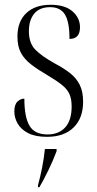

<svg xmlns="http://www.w3.org/2000/svg" viewBox="-20 -563 407 804"><path d="M177 10Q128 10 98 -5.5Q68 -21 54 -45.5Q40 -70 40 -96Q40 -125 53 -137.5Q66 -150 82 -150Q82 -73 103.5 -36.5Q125 0 179 0Q226 0 253 -29.5Q280 -59 280 -117Q280 -148 271 -168.5Q262 -189 240.5 -206.5Q219 -224 182 -246Q139 -271 110.5 -293Q82 -315 67.5 -342Q53 -369 53 -410Q53 -473 90 -508Q127 -543 192 -543Q252 -543 283.5 -515.5Q315 -488 315 -449Q315 -400 271 -400Q271 -471 252 -502Q233 -533 190 -533Q146 -533 123.5 -506Q101 -479 101 -432Q101 -383 127.5 -355.5Q154 -328 210 -297Q246 -278 272.5 -257.5Q299 -237 313.5 -208.5Q328 -180 328 -137Q328 -68 288 -29Q248 10 177 10ZM139 213Q149 176 156.5 138Q164 100 168 61H217V70Q202 110 182.5 150Q163 190 145 221H139Z"/></svg>

Font: Noto Serif Display Condensed Light
Style: Regular
Weight: 300
Width: 3
Designer: Monotype Design Team
Foundry: Monotype Imaging Inc.
Version: Version 2.009